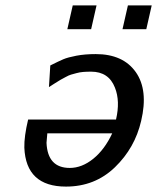

<svg xmlns="http://www.w3.org/2000/svg" viewBox="-20 -681 581 710"><path d="M229 -573 249 -661H337L317 -573ZM433 -573 453 -661H541L521 -573ZM84 -239H409Q425 -307 405 -357Q382 -416 317 -416Q301 -416 288 -415Q275 -414 262.5 -410.5Q250 -407 242.5 -405Q235 -403 221.5 -395.5Q208 -388 204 -386Q200 -384 183 -373Q166 -362 161 -359L166 -439Q198 -455 214.5 -462Q231 -469 262.5 -475Q294 -481 334 -481Q435 -481 482 -414.5Q529 -348 502 -234Q479 -134 405 -62.5Q331 9 224 9Q76 9 70 -135Q69 -176 84 -239ZM155 -188Q152 -154 152 -153Q156 -60 238 -60Q283 -60 325 -94Q367 -128 395 -188Z"/></svg>

Font: Coval
Style: Italic
Weight: 400
Foundry: Context Ltd
Version: Version 001.000